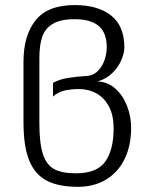

<svg xmlns="http://www.w3.org/2000/svg" viewBox="-20 -720 594 750"><path d="M71.8 -241.2V-480Q71.8 -581.1 118.9 -640.6Q166 -700.2 272 -700.2Q362.3 -700.2 414.1 -659.4Q465.8 -618.7 465.8 -534.2Q465.8 -513.7 454.3 -486.1Q442.9 -458.5 418.9 -434.8Q395 -411.1 360.8 -401.9Q400.9 -400.4 430.7 -373.8Q460.4 -347.2 476.3 -305.9Q492.2 -264.6 492.2 -221.2Q492.2 -150.9 466.6 -98.6Q440.9 -46.4 393.8 -18.3Q346.7 9.8 284.2 9.8Q208.5 9.8 162.4 -14.4Q116.2 -38.6 94 -93.5Q71.8 -148.4 71.8 -241.2ZM423.8 -219.2Q423.8 -271 404.8 -305.4Q385.7 -339.8 355.2 -356Q324.7 -372.1 289.1 -372.1Q257.8 -372.1 232.7 -366.5Q207.5 -360.8 187 -342.8V-396Q210.9 -410.2 246.8 -415.8Q282.7 -421.4 314.9 -422.9Q342.8 -423.8 361.3 -441.9Q379.9 -460 388.4 -485.8Q397 -511.7 397 -535.2Q397 -591.3 366 -618.2Q335 -645 272 -645Q215.8 -645 185.5 -626.5Q155.3 -607.9 144.5 -575.2Q133.8 -542.5 133.8 -493.2V-240.2Q133.8 -160.2 147.7 -117.9Q161.6 -75.7 191.9 -59.3Q222.2 -43 276.9 -43Q357.9 -43 390.9 -88.4Q423.8 -133.8 423.8 -219.2Z"/></svg>

Font: Acari Sans Light
Style: Regular
Weight: 300
Designer: Alfredo Marco Pradil and Stefan Peev
Foundry: Hanken Design Co.
Version: Version 1.045;January 11, 2019;FontCreator 11.5.0.2425 64-bi